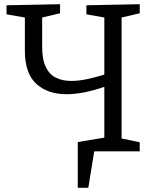

<svg xmlns="http://www.w3.org/2000/svg" viewBox="-20 -718 734 911"><path d="M427 0 399 173H349V-44L475 -65V-306Q374 -271 295 -271Q207 -271 152.5 -320Q98 -369 98 -478V-635L11 -650V-693L265 -698V-655L180 -635V-497Q180 -435 197.5 -399.5Q215 -364 246 -349Q277 -334 318 -334Q353 -334 393 -342.5Q433 -351 475 -364V-635L390 -650V-693L643 -698V-655L557 -635V-61L643 -43V0Z"/></svg>

Font: Bitter
Style: Regular
Weight: 400
Designer: Sol Matas, and Bitter project Authors
Foundry: Sol Matas
Version: Version 2.001